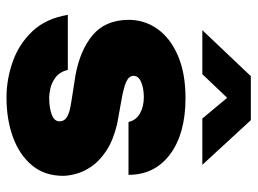

<svg xmlns="http://www.w3.org/2000/svg" viewBox="-118 -644 773 576"><g transform="rotate(90 268.0 -356.5)"><path d="M273 10Q219 10 166 -8.5Q113 -27 74.5 -67.5Q36 -108 25 -174H190Q196.5 -149 213 -137Q229.5 -125 246.5 -121.5Q263.5 -118 272 -118Q304.5 -118 324.5 -125.8Q344.5 -133.5 344.5 -149Q344.5 -163.5 331 -171.8Q317.5 -180 282.5 -185L206 -197Q132 -210.5 86.5 -248Q41 -285.5 40 -355Q39.5 -403 66.8 -442Q94 -481 146.8 -504Q199.5 -527 275 -527Q381 -527 443 -481Q505 -435 505 -356H346.5Q341 -379.5 320 -390.8Q299 -402 272.5 -402Q245.5 -402 226.8 -394Q208 -386 208 -371Q208 -357.5 226 -349.2Q244 -341 285.5 -334L352 -322Q402 -310 432.8 -289.5Q463.5 -269 479.8 -245.2Q496 -221.5 502 -198.8Q508 -176 508 -160Q508 -104.5 476.8 -66.8Q445.5 -29 392.2 -9.5Q339 10 273 10ZM336 -577.5 274 -652 203 -577.5H71L209 -723H341L475 -577.5Z"/></g></svg>

Font: Public Sans Black
Style: Regular
Weight: 900
Designer: The Public Sans Project Authors: Dan O. Williams and USWDS (Libre Franklin designed by Pablo Impallari and Rodrigo Fuenz
Version: Version 1.007